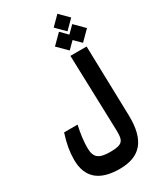

<svg xmlns="http://www.w3.org/2000/svg" viewBox="-284 -1095 1155 1374"><g transform="rotate(-30 293.0 -408.5)"><path d="M275.9 184.1C443.4 184.1 527.3 94.7 522 -116.2L506.8 -693.4H373L392.1 -73.7C395 19 383.8 44.9 276.9 44.9C178.2 44.9 148.9 15.1 148.9 -64.5C148.9 -114.3 156.7 -175.3 171.4 -241.7H60.1C34.7 -163.1 23.9 -100.1 23.9 -36.6C23.9 108.4 105.5 184.1 275.9 184.1ZM498 -729 575.2 -806.2 498 -883.8 442.9 -828.6 388.2 -883.8 310.5 -806.2 388.2 -729 442.9 -783.7ZM442.9 -856 515.1 -928.2 442.9 -1001 370.6 -928.2Z"/></g></svg>

Font: CaskaydiaCove Nerd Font
Style: Bold
Weight: 700
Designer: Aaron Bell
Foundry: Saja Typeworks
Version: Version 2111.1;Nerd Fonts 2.3.0